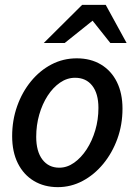

<svg xmlns="http://www.w3.org/2000/svg" viewBox="-20 -760 553 790"><path d="M218 10Q162 10 119.5 -15.5Q77 -41 53.5 -88Q30 -135 30 -200Q30 -265 50.5 -323Q71 -381 107.5 -425.5Q144 -470 192 -495Q240 -520 296 -520Q353 -520 395.5 -494.5Q438 -469 461 -422.5Q484 -376 484 -313Q484 -247 463 -189Q442 -131 405 -86Q368 -41 320 -15.5Q272 10 218 10ZM224 -70Q256 -70 285 -90.5Q314 -111 336.5 -145.5Q359 -180 372 -224Q385 -268 385 -316Q385 -375 359.5 -407.5Q334 -440 289 -440Q256 -440 227 -420Q198 -400 176 -366Q154 -332 141.5 -288.5Q129 -245 129 -197Q129 -137 154.5 -103.5Q180 -70 224 -70ZM160 -583 318 -740H415L501 -583H434L329 -715H411L246 -583Z"/></svg>

Font: Instrument Sans SemiCondensed Medium
Style: Italic
Weight: 500
Width: 4
Italic angle: -13°
Designer: Rodrigo Fuenzalida
Foundry: fragTYPE
Version: Version 1.000;gftools[0.9.28]